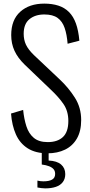

<svg xmlns="http://www.w3.org/2000/svg" viewBox="-20 -838 500 1062"><path d="M243 10Q177 10 133.5 -17.5Q90 -45 68 -94.5Q46 -144 41 -210L108 -230Q113 -180 126 -139.5Q139 -99 167 -75.5Q195 -52 244 -52Q298 -52 328 -80Q358 -108 358 -169Q358 -223 331.5 -262Q305 -301 259 -344L116 -481Q78 -518 60 -557.5Q42 -597 42 -644Q42 -728 92 -773Q142 -818 225 -818Q268 -818 302.5 -807Q337 -796 361.5 -771.5Q386 -747 400 -708Q414 -669 419 -613L354 -596Q350 -647 337.5 -683.5Q325 -720 298.5 -739Q272 -758 225 -758Q175 -758 143 -732Q111 -706 111 -651Q111 -618 123.5 -591Q136 -564 168 -533L311 -398Q359 -353 394 -298Q429 -243 429 -174Q429 -113 405.5 -72Q382 -31 340 -10.5Q298 10 243 10ZM230 204Q220 204 209 202.5Q198 201 187 199V161Q195 163 203.5 164Q212 165 220 165Q251 165 268 155.5Q285 146 285 124Q285 108 276.5 98Q268 88 251.5 81.5Q235 75 211 72V0H249V50Q295 52 318 72Q341 92 341 125Q341 151 327.5 169Q314 187 289 195.5Q264 204 230 204Z"/></svg>

Font: Oswald Light
Style: Regular
Weight: 300
Designer: Vernon Adams
Foundry: Vernon Adams
Version: Version 4.103;gftools[0.9.33.dev8+g029e19f]